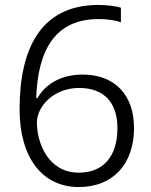

<svg xmlns="http://www.w3.org/2000/svg" viewBox="-20 -745 611 775"><path d="M59 -304C59 -110 150 10 298 10C436 10 521 -83 521 -228C521 -364 441 -444 314 -444C218 -444 160 -399 131 -349H126C133 -547 205 -668 378 -668C412 -668 444 -664 468 -655V-714C445 -721 409 -725 377 -725C141 -725 59 -543 59 -304ZM298 -48C176 -48 129 -166 129 -251C129 -315 197 -391 301 -390C403 -389 454 -328 454 -228C454 -110 394 -48 298 -48Z"/></svg>

Font: Noto Kufi Arabic Light
Style: Regular
Weight: 300
Designer: Monotype Design Team, David Williams, Khaled Hosny
Foundry: Google LLC
Version: Version 2.109